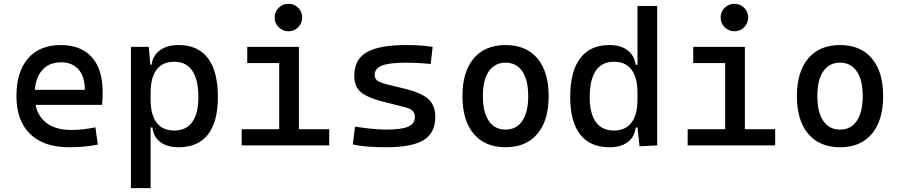

<svg xmlns="http://www.w3.org/2000/svg" viewBox="-20 -764 4728 1009"><path d="M342.8 9.8Q210.4 9.8 138.4 -59.8Q66.4 -129.4 66.4 -259.8Q66.4 -386.7 127.4 -457Q188.5 -527.3 299.8 -527.3Q404.8 -527.3 462.2 -463.9Q519.5 -400.4 519.5 -279.3Q519.5 -243.7 516.6 -212.9H153.3V-292H425.8Q425.8 -361.8 392.6 -399.2Q359.4 -436.5 300.8 -436.5Q234.9 -436.5 198.5 -391.6Q162.1 -346.7 162.1 -264.6Q162.1 -174.8 212.2 -127.9Q262.2 -81.1 354.5 -81.1Q386.7 -81.1 418 -84.7Q449.2 -88.4 481.4 -94.7L494.1 -3.9Q448.2 4.9 410.2 7.3Q372.1 9.8 342.8 9.8Z M668 224.6V-517.6H761.7L771.5 -408.2V224.6ZM918.5 9.8Q858.9 9.8 822.5 -17.6Q786.1 -44.9 781.2 -93.8H736.3L771.5 -241.2Q771.5 -161.1 803 -119.6Q834.5 -78.1 895.5 -78.1Q958 -78.1 990.2 -122.6Q1022.5 -167 1022.5 -253.9Q1022.5 -345.7 990.2 -392.6Q958 -439.5 895.5 -439.5Q834.5 -439.5 803 -397.9Q771.5 -356.4 771.5 -276.4L736.3 -423.8H776.4Q783.2 -472.7 820.6 -500Q857.9 -527.3 918.5 -527.3Q1020.5 -527.3 1072.8 -458Q1125 -388.7 1125 -253.9Q1125 -124 1072.8 -57.1Q1020.5 9.8 918.5 9.8Z M1447.3 0V-488.3H1550.8V0ZM1250 0V-85H1457V0ZM1541 0V-85H1710V0ZM1279.3 -432.6V-517.6H1550.8V-432.6ZM1495.6 -599.6Q1465.8 -599.6 1444.6 -620.8Q1423.3 -642.1 1423.3 -671.9Q1423.3 -702.1 1444.6 -723.1Q1465.8 -744.1 1495.6 -744.1Q1525.9 -744.1 1546.9 -723.1Q1567.9 -702.1 1567.9 -671.9Q1567.9 -642.1 1546.9 -620.8Q1525.9 -599.6 1495.6 -599.6Z M2010.7 9.8Q1952.1 9.8 1910.4 6.3Q1868.7 2.9 1834 -4.9L1845.7 -98.6Q1897 -90.8 1936.3 -86.9Q1975.6 -83 2010.7 -83Q2089.4 -83 2124.8 -98.4Q2160.2 -113.8 2160.2 -147.5Q2160.2 -170.9 2147.7 -182.4Q2135.3 -193.8 2109.4 -200.2L1990.2 -230.5Q1913.6 -250 1877.7 -278.8Q1841.8 -307.6 1841.8 -366.2Q1841.8 -451.2 1907 -489.3Q1972.2 -527.3 2117.2 -527.3Q2154.8 -527.3 2187.3 -525.1Q2219.7 -522.9 2253.9 -517.6L2243.2 -427.7Q2203.6 -431.6 2173.3 -433.1Q2143.1 -434.6 2114.3 -434.6Q2027.3 -434.6 1988.3 -419.7Q1949.2 -404.8 1949.2 -371.1Q1949.2 -348.6 1965.3 -338.6Q1981.4 -328.6 2014.6 -320.3L2110.4 -296.9Q2191.9 -277.3 2229.7 -244.6Q2267.6 -211.9 2267.6 -149.4Q2267.6 -65.9 2206.5 -28.1Q2145.5 9.8 2010.7 9.8Z M2636.7 9.8Q2529.3 9.8 2469.7 -60.5Q2410.2 -130.9 2410.2 -258.8Q2410.2 -387.2 2469.7 -457.3Q2529.3 -527.3 2636.7 -527.3Q2744.6 -527.3 2804 -457.3Q2863.3 -387.2 2863.3 -258.8Q2863.3 -130.9 2804 -60.5Q2744.6 9.8 2636.7 9.8ZM2636.7 -83Q2693.8 -83 2724.9 -128.9Q2755.9 -174.8 2755.9 -258.8Q2755.9 -343.3 2724.9 -388.9Q2693.8 -434.6 2636.7 -434.6Q2579.6 -434.6 2548.6 -388.9Q2517.6 -343.3 2517.6 -258.8Q2517.6 -174.8 2548.6 -128.9Q2579.6 -83 2636.7 -83Z M3183.1 9.8Q3081.5 9.8 3029.1 -57.1Q2976.6 -124 2976.6 -253.9Q2976.6 -388.7 3029.1 -458Q3081.5 -527.3 3183.1 -527.3Q3241.2 -527.3 3277.6 -500Q3314 -472.7 3320.3 -423.8H3360.4L3330.1 -276.4Q3330.1 -356.4 3298.6 -397.9Q3267.1 -439.5 3206.1 -439.5Q3143.6 -439.5 3111.3 -392.6Q3079.1 -345.7 3079.1 -253.9Q3079.1 -167 3111.3 -122.6Q3143.6 -78.1 3206.1 -78.1Q3267.1 -78.1 3298.6 -119.6Q3330.1 -161.1 3330.1 -241.2L3365.2 -93.8H3320.3Q3315.4 -44.9 3279.1 -17.6Q3242.7 9.8 3183.1 9.8ZM3340.8 4.9 3330.1 -96.7V-732.4H3433.6V0Z M3791 0V-488.3H3894.5V0ZM3593.8 0V-85H3800.8V0ZM3884.8 0V-85H4053.7V0ZM3623 -432.6V-517.6H3894.5V-432.6ZM3839.4 -599.6Q3809.6 -599.6 3788.3 -620.8Q3767.1 -642.1 3767.1 -671.9Q3767.1 -702.1 3788.3 -723.1Q3809.6 -744.1 3839.4 -744.1Q3869.6 -744.1 3890.6 -723.1Q3911.6 -702.1 3911.6 -671.9Q3911.6 -642.1 3890.6 -620.8Q3869.6 -599.6 3839.4 -599.6Z M4394.5 9.8Q4287.1 9.8 4227.5 -60.5Q4168 -130.9 4168 -258.8Q4168 -387.2 4227.5 -457.3Q4287.1 -527.3 4394.5 -527.3Q4502.4 -527.3 4561.8 -457.3Q4621.1 -387.2 4621.1 -258.8Q4621.1 -130.9 4561.8 -60.5Q4502.4 9.8 4394.5 9.8ZM4394.5 -83Q4451.7 -83 4482.7 -128.9Q4513.7 -174.8 4513.7 -258.8Q4513.7 -343.3 4482.7 -388.9Q4451.7 -434.6 4394.5 -434.6Q4337.4 -434.6 4306.4 -388.9Q4275.4 -343.3 4275.4 -258.8Q4275.4 -174.8 4306.4 -128.9Q4337.4 -83 4394.5 -83Z"/></svg>

Font: Cascadia Code PL
Style: Regular
Weight: 400
Monospace: yes
Designer: Aaron Bell
Foundry: Saja Typeworks
Version: Version 2102.003